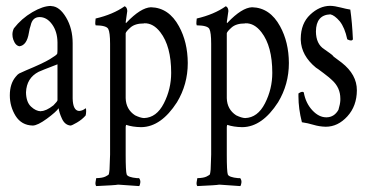

<svg xmlns="http://www.w3.org/2000/svg" viewBox="-20 -443 1245 649"><path d="M67.9 -130.9Q68.4 -97.7 85 -82.5Q101.1 -67.4 117.7 -66.9Q117.7 -66.9 118.2 -67.4Q135.7 -67.4 160.6 -86.9Q174.3 -100.6 174.3 -104.5V-225.6Q118.2 -204.1 110.4 -200.2Q69.8 -179.2 67.9 -130.9ZM26.9 -347.2Q52.7 -380.4 89.4 -401.9Q125.5 -422.9 151.9 -422.9Q152.8 -422.4 153.8 -422.4Q181.2 -421.4 203.4 -384Q225.6 -346.7 225.6 -296.9V-109.9Q226.6 -68.8 247.6 -67.9Q259.8 -68.8 269.5 -77.1Q271.5 -75.2 271.2 -66.7Q271 -58.1 269.5 -52.7Q257.8 -39.1 240.2 -28.8Q222.7 -18.6 218.3 -18.6Q199.2 -20.5 189.5 -41.7Q179.7 -63 178.2 -77.1Q169.4 -64.5 138.4 -41.7Q107.4 -19 90.8 -18.6Q52.7 -19.5 32.7 -51.3Q13.2 -83 13.2 -120.6Q13.2 -159.7 32.7 -183.1Q39.6 -191.9 44.7 -194.6Q49.8 -197.3 67.9 -205.1Q125.5 -229 148.4 -242.9Q171.4 -256.8 173.3 -261.2Q174.3 -265.6 174.3 -274.9V-299.8Q173.8 -336.4 156 -360.8Q138.2 -385.3 113.8 -385.3Q89.4 -385.3 83.5 -356.4Q80.1 -347.7 77.6 -332Q70.8 -290 45.9 -286.6Q32.2 -288.6 24.9 -309.1Q22 -317.4 22 -326.7Q22 -336.9 26.9 -347.2Z M401.4 -421.9Q409.7 -418.5 410.2 -405.8L404.8 -367.7Q405.3 -365.2 405.8 -364.7L407.7 -366.7Q455.6 -417 490.2 -418.5Q550.8 -417 585 -354Q614.3 -300.8 614.7 -230Q614.7 -157.7 578.1 -97.2Q524.9 -14.6 458.5 -13.2H456.5Q427.7 -13.7 406.2 -21Q404.3 -15.1 404.8 -9.8V79.6Q404.8 136.7 408.2 146.5Q411.6 156.2 443.4 159.2H450.2Q455.6 166.5 454.1 175.5Q452.6 184.6 450.2 186Q386.7 181.2 381.3 181.2H378.4Q370.1 183.1 305.2 186Q301.3 180.7 303.2 170.9L305.2 159.2Q326.7 158.7 336.7 153.6Q346.7 148.4 347.7 146.5Q351.1 133.3 351.1 106.4L352.1 79.6V-294.9Q352.1 -333.5 345.9 -345.2Q339.8 -356.9 303.2 -357.4Q301.3 -362.3 302.2 -369.4Q303.2 -376.5 303.2 -380.4Q361.8 -394 401.4 -421.9ZM522 -334Q498 -365.2 467.8 -364.3Q467.8 -364.3 466.8 -363.8Q436.5 -363.8 421.1 -350.1Q405.8 -336.4 404.8 -330.6V-111.3Q405.8 -73.2 436.5 -53.2Q454.6 -44.4 466.8 -43.9Q509.3 -45.4 533.9 -93.8Q558.6 -142.1 558.6 -196.8Q558.6 -286.6 522 -334Z M743.2 -421.9Q751.5 -418.5 752 -405.8L746.6 -367.7Q747.1 -365.2 747.6 -364.7L749.5 -366.7Q797.4 -417 832 -418.5Q892.6 -417 926.8 -354Q956.1 -300.8 956.5 -230Q956.5 -157.7 919.9 -97.2Q866.7 -14.6 800.3 -13.2H798.3Q769.5 -13.7 748 -21Q746.1 -15.1 746.6 -9.8V79.6Q746.6 136.7 750 146.5Q753.4 156.2 785.2 159.2H792Q797.4 166.5 795.9 175.5Q794.4 184.6 792 186Q728.5 181.2 723.1 181.2H720.2Q711.9 183.1 647 186Q643.1 180.7 645 170.9L647 159.2Q668.5 158.7 678.5 153.6Q688.5 148.4 689.5 146.5Q692.9 133.3 692.9 106.4L693.8 79.6V-294.9Q693.8 -333.5 687.7 -345.2Q681.6 -356.9 645 -357.4Q643.1 -362.3 644 -369.4Q645 -376.5 645 -380.4Q703.6 -394 743.2 -421.9ZM863.8 -334Q839.8 -365.2 809.6 -364.3Q809.6 -364.3 808.6 -363.8Q778.3 -363.8 762.9 -350.1Q747.6 -336.4 746.6 -330.6V-111.3Q747.6 -73.2 778.3 -53.2Q796.4 -44.4 808.6 -43.9Q851.1 -45.4 875.7 -93.8Q900.4 -142.1 900.4 -196.8Q900.4 -286.6 863.8 -334Z M1096.7 -394.5Q1048.3 -392.6 1047.9 -336.4Q1048.3 -294.4 1075.7 -276.9Q1085 -270 1095 -263.2Q1105 -256.3 1107.9 -251.5Q1109.4 -250.5 1134.8 -231.4Q1186.5 -190.9 1186.3 -137.7Q1186 -84.5 1154.1 -49.6Q1122.1 -14.6 1081.1 -14.6Q1059.6 -15.1 1040 -21Q1020.5 -26.9 1000.5 -29.8Q988.8 -75.7 988.8 -117.2V-127Q1001 -135.7 1006.8 -130.9Q1013.2 -94.2 1036.1 -69.8Q1058.1 -46.4 1083 -46.4Q1083.5 -46.4 1084 -46.4Q1109.9 -46.9 1124 -71.8Q1129.9 -91.3 1130.4 -104V-109.9Q1130.4 -147 1102.1 -172.4Q1095.7 -179.2 1073.7 -195.8Q1051.8 -212.4 1047.9 -214.4Q998.5 -254.9 996.6 -308.1V-313Q997.1 -363.8 1028.3 -393.3Q1059.6 -422.9 1095.7 -423.3Q1111.8 -422.9 1131.3 -417.7Q1150.9 -412.6 1164.1 -410.6Q1170.4 -366.7 1172.9 -310.1Q1168.9 -302.2 1153.8 -310.1Q1145.5 -349.6 1128.4 -371.1Q1110.8 -391.6 1096.7 -394.5Z"/></svg>

Font: AMoshref-Thulth
Style: Regular
Weight: 400
Designer: Ali Moshref
Foundry: Ali Moshref
Version: Version 0.1